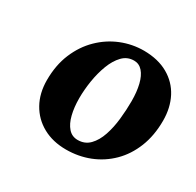

<svg xmlns="http://www.w3.org/2000/svg" viewBox="-104 -917 681 666"><g transform="rotate(30 237.0 -584.0)"><path d="M296.5 -799.5Q353.5 -799 393.2 -776.2Q433 -753.5 453.8 -713.5Q474.5 -673.5 474.5 -622Q474.5 -562.5 455.5 -515Q436.5 -467.5 403 -434.5Q369.5 -401.5 325.8 -384.2Q282 -367 232.5 -367Q179.5 -367 139.5 -389Q99.5 -411 77.2 -450.8Q55 -490.5 55 -543Q55 -603 75 -650.5Q95 -698 129 -731.2Q163 -764.5 206.2 -782Q249.5 -799.5 296.5 -799.5ZM283.5 -752.5Q256.5 -752.5 237.8 -733Q219 -713.5 207 -682Q195 -650.5 189.2 -614.2Q183.5 -578 183.5 -544.5Q183.5 -508 190.8 -479Q198 -450 213 -433Q228 -416 251 -416Q279.5 -416 298.2 -435.2Q317 -454.5 327.5 -485.8Q338 -517 342 -554Q346 -591 346 -626Q346 -663.5 339 -692Q332 -720.5 318 -736.5Q304 -752.5 283.5 -752.5Z"/></g></svg>

Font: Merriweather 48pt Black
Style: Italic
Weight: 900
Italic angle: -7.8°
Version: Version 2.101